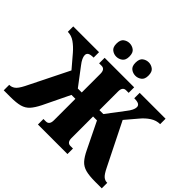

<svg xmlns="http://www.w3.org/2000/svg" viewBox="-202 -1190 1453 1453"><g transform="rotate(45 524.5 -463.0)"><path d="M627 -782Q600 -782 578.5 -798Q557 -814 557 -853Q557 -894 578.5 -910Q600 -926 627 -926Q652 -926 674 -910Q696 -894 696 -853Q696 -814 674 -798Q652 -782 627 -782ZM422 -782Q396 -782 374.5 -798Q353 -814 353 -853Q353 -894 374.5 -910Q396 -926 422 -926Q448 -926 470 -910Q492 -894 492 -853Q492 -814 470 -798Q448 -782 422 -782ZM0 0V-59H5Q25 -59 45.5 -73.5Q66 -88 91 -137L256 -469L169 -571Q137 -608 103 -632Q69 -656 30 -656V-714H306V-656Q272 -656 258.5 -647.5Q245 -639 245 -622Q245 -592 281 -546L387 -406H429V-606Q429 -655 392 -655H366V-714H682V-655H655Q618 -655 618 -606V-406H660L766 -546Q803 -592 803 -622Q803 -639 789 -647.5Q775 -656 741 -656V-714H1018V-656Q978 -656 941.5 -632.5Q905 -609 874 -571L795 -478L965 -137Q989 -88 1007 -73.5Q1025 -59 1044 -59H1049V0H980Q914 0 875.5 -10.5Q837 -21 812.5 -48Q788 -75 764 -125L660 -338H618V-108Q618 -59 655 -59H682V0H366V-59H392Q429 -59 429 -108V-338H387L284 -125Q259 -75 234.5 -48Q210 -21 172.5 -10.5Q135 0 69 0Z"/></g></svg>

Font: Noto Serif SemiCondensed Black
Style: Regular
Weight: 900
Width: 4
Designer: Monotype Design Team
Foundry: Monotype Imaging Inc.
Version: Version 2.014; ttfautohint (v1.8.4.7-5d5b)